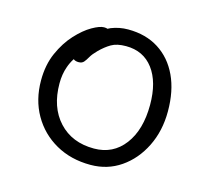

<svg xmlns="http://www.w3.org/2000/svg" viewBox="-80 -586 752 691"><g transform="rotate(15 296.0 -241.0)"><path d="M311 12Q238 12 181.5 -20Q125 -52 93 -108Q61 -164 61 -236Q61 -294 81 -339Q101 -384 130 -415.5Q159 -447 187 -463Q215 -479 231 -479Q239 -479 244 -477Q249 -479 254 -482Q284 -494 317 -494Q383 -494 431 -463.5Q479 -433 505 -377.5Q531 -322 531 -246Q531 -173 502 -114.5Q473 -56 423.5 -22Q374 12 311 12ZM155 -340Q144 -323 138 -305Q128 -277 128 -243Q128 -154 177 -101Q226 -48 308 -48Q379 -48 421 -103.5Q463 -159 463 -252Q463 -337 426.5 -385.5Q390 -434 325 -434Q291 -434 270.5 -422Q250 -410 230 -390Q214 -374 207 -361.5Q200 -349 193.5 -341.5Q187 -334 174 -334Q162 -334 155 -340Z"/></g></svg>

Font: Shantell Sans Light Light
Style: Regular
Weight: 300
Version: Version 1.008;[ac192a2d6]